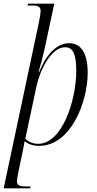

<svg xmlns="http://www.w3.org/2000/svg" viewBox="-50 -780 526 1040"><path d="M162 -665 -30 240H113L116 230H98C59 230 42 227 42 202C42 194 44 179 47 164L74 35C77 18 80 7 83 -15C104 1 128 10 162 10C335 10 425 -230 425 -385C425 -489 391 -546 324 -546C253 -546 198 -478 162 -390H159C172 -435 183 -476 191 -513L244 -760H102L99 -750H127C156 -750 170 -744 170 -720C170 -709 167 -691 162 -665ZM157 -1C123 -1 99 -16 87 -28L147 -310C166 -400 227 -524 302 -524C346 -524 363 -486 363 -397C363 -232 285 -1 157 -1Z"/></svg>

Font: Noto Serif Display Condensed Light
Style: Italic
Weight: 300
Width: 3
Italic angle: -12°
Designer: Monotype Design Team
Foundry: Monotype Imaging Inc.
Version: Version 2.009